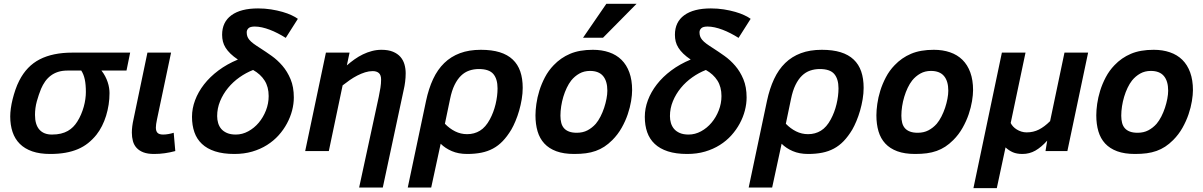

<svg xmlns="http://www.w3.org/2000/svg" viewBox="-20 -786 6260 999"><path d="M657.2 -512.2 638.2 -418.9H507.8Q519 -404.8 527.1 -389.4Q535.2 -374 540.3 -358.6Q545.4 -343.3 547.6 -328.6Q549.8 -314 549.8 -301.8Q549.8 -271 545.2 -241.2Q540.5 -211.4 532 -183.6Q523.4 -155.8 510.7 -130.6Q498 -105.5 481.9 -85Q461.9 -60.1 438.2 -41.3Q414.6 -22.5 385.3 -10Q356 2.4 320.3 8.8Q284.7 15.1 241.2 15.1Q187 15.1 147.7 1.5Q108.4 -12.2 83 -37.6Q57.6 -63 45.4 -99.1Q33.2 -135.3 33.2 -180.2Q33.2 -199.2 36.4 -222.4Q39.6 -245.6 45.7 -270Q51.8 -294.4 60.3 -319.3Q68.8 -344.2 80.1 -366.2Q118.7 -442.4 186.8 -477.3Q254.9 -512.2 356 -512.2ZM332 -418.9Q303.7 -418.9 282 -411.9Q260.3 -404.8 243.7 -392.1Q227.1 -379.4 214.8 -362.1Q202.6 -344.7 193.8 -324.2Q181.2 -293.5 171.6 -258.8Q162.1 -224.1 162.1 -188Q162.1 -137.7 184.8 -111.8Q207.5 -85.9 250 -85.9Q276.4 -85.9 296.6 -90.8Q316.9 -95.7 332.8 -104.7Q348.6 -113.8 360.6 -126Q372.6 -138.2 381.8 -152.8Q393.1 -170.4 401.6 -190.4Q410.2 -210.4 415.8 -230.7Q421.4 -251 424.1 -270.5Q426.8 -290 426.8 -307.1Q426.8 -346.2 421.1 -372.8Q415.5 -399.4 402.8 -418.9Z M892.1 0Q864.7 7.3 837.6 11.2Q810.5 15.1 781.7 15.1Q748.5 15.1 726.6 6.8Q704.6 -1.5 690.9 -16.4Q677.2 -31.2 671.6 -51.8Q666 -72.3 666 -96.2Q666 -127 674.8 -166L747.1 -512.2H870.1L796.9 -165Q791 -137.7 791 -122.1Q791 -103.5 799.8 -94.7Q808.6 -85.9 829.1 -85.9Q841.8 -85.9 856.9 -88.6Q872.1 -91.3 883.8 -95.2Z M1217.8 -476.1Q1194.8 -491.7 1179.2 -506.8Q1163.6 -522 1153.8 -537.6Q1144 -553.2 1139.9 -569.8Q1135.7 -586.4 1135.7 -605Q1135.7 -671.4 1184.3 -706.8Q1232.9 -742.2 1322.8 -742.2Q1357.9 -742.2 1390.4 -737.1Q1422.9 -731.9 1450 -724.1Q1477.1 -716.3 1497.6 -706.5Q1518.1 -696.8 1529.8 -688L1466.8 -588.9Q1446.8 -601.6 1425.5 -612.5Q1404.3 -623.5 1383.5 -631.3Q1362.8 -639.2 1342.8 -643.6Q1322.8 -647.9 1305.7 -647.9Q1281.7 -647.9 1272.7 -638.9Q1263.7 -629.9 1263.7 -618.2Q1263.7 -606.9 1266.6 -597.7Q1269.5 -588.4 1277.3 -578.9Q1285.2 -569.3 1299.3 -558.8Q1313.5 -548.3 1335.9 -534.2Q1363.3 -516.6 1393.6 -495.1Q1423.8 -473.6 1449.5 -443.8Q1475.1 -414.1 1491.9 -373.8Q1508.8 -333.5 1508.8 -278.8Q1508.8 -245.6 1499.8 -210.9Q1490.7 -176.3 1473.1 -143.6Q1455.6 -110.8 1429.7 -82Q1403.8 -53.2 1369.4 -31.5Q1335 -9.8 1292.5 2.7Q1250 15.1 1199.7 15.1Q1141.1 15.1 1099.1 1.5Q1057.1 -12.2 1030.5 -37.4Q1003.9 -62.5 991.5 -98.1Q979 -133.8 979 -178.2Q979 -221.7 995.1 -264.6Q1011.2 -307.6 1041.7 -346.9Q1072.3 -386.2 1116.7 -419.4Q1161.1 -452.6 1217.8 -476.1ZM1296.9 -421.9Q1260.3 -407.7 1226.3 -383.8Q1192.4 -359.9 1166.5 -328.4Q1140.6 -296.9 1125.2 -259.5Q1109.9 -222.2 1109.9 -182.1Q1109.9 -163.1 1115 -145.8Q1120.1 -128.4 1131.3 -115.2Q1142.6 -102.1 1161.1 -94Q1179.7 -85.9 1207 -85.9Q1240.7 -85.9 1271.7 -102.8Q1302.7 -119.6 1326.2 -147.5Q1349.6 -175.3 1363.8 -211.4Q1377.9 -247.6 1377.9 -286.1Q1377.9 -333.5 1356.9 -366.7Q1335.9 -399.9 1296.9 -421.9Z M1848.6 189.9 1950.7 -282.2Q1956.1 -308.6 1959.5 -329.8Q1962.9 -351.1 1962.9 -372.1Q1962.9 -395.5 1951.4 -405.8Q1939.9 -416 1918.9 -416Q1899.9 -416 1879.6 -409.7Q1859.4 -403.3 1839.4 -393.1Q1819.3 -382.8 1800 -369.4Q1780.8 -356 1762.7 -341.8L1690.9 0H1567.9L1675.8 -512.2H1798.8L1784.7 -445.8Q1803.7 -462.4 1824.7 -477.3Q1845.7 -492.2 1868.4 -503.2Q1891.1 -514.2 1915.3 -520.5Q1939.5 -526.9 1964.8 -526.9Q2000.5 -526.9 2024.7 -516.8Q2048.8 -506.8 2063.5 -490Q2078.1 -473.1 2084.5 -450.9Q2090.8 -428.7 2090.8 -404.8Q2090.8 -382.3 2087.9 -359.9Q2085 -337.4 2081.5 -323.2L1971.7 189.9Z M2101.6 189.9 2196.8 -261.2Q2210.4 -325.2 2233.6 -374.8Q2256.8 -424.3 2291.5 -458Q2326.2 -491.7 2373.3 -509.3Q2420.4 -526.9 2481.9 -526.9Q2539.1 -526.9 2580.1 -514.2Q2621.1 -501.5 2647.7 -476.3Q2674.3 -451.2 2687 -414.3Q2699.7 -377.4 2699.7 -329.1Q2699.7 -300.3 2694.6 -269.8Q2689.5 -239.3 2681.2 -210.4Q2672.9 -181.6 2662.1 -156Q2651.4 -130.4 2640.6 -111.8Q2619.1 -76.2 2595.9 -52Q2572.8 -27.8 2544.9 -12.9Q2517.1 2 2484.1 8.5Q2451.2 15.1 2410.6 15.1Q2365.2 15.1 2330.8 0.2Q2296.4 -14.6 2272.9 -38.1L2223.6 189.9ZM2294.9 -142.1Q2318.8 -117.2 2348.1 -102.5Q2377.4 -87.9 2410.6 -87.9Q2447.8 -87.9 2477.3 -106Q2506.8 -124 2528.8 -165Q2548.3 -201.2 2558.6 -243.9Q2568.8 -286.6 2568.8 -326.2Q2568.8 -375 2546.9 -400.9Q2524.9 -426.8 2471.7 -426.8Q2444.8 -426.8 2421.4 -418.7Q2397.9 -410.6 2378.9 -392.3Q2359.9 -374 2345.2 -344.2Q2330.6 -314.5 2321.8 -271Z M2766.1 -186Q2766.1 -212.4 2770.8 -245.6Q2775.4 -278.8 2786.4 -314.2Q2797.4 -349.6 2815.4 -384Q2833.5 -418.5 2860.8 -446.8Q2897.5 -485.4 2946.3 -506.1Q2995.1 -526.9 3064.9 -526.9Q3111.3 -526.9 3149.2 -513.9Q3187 -501 3213.6 -474.9Q3240.2 -448.7 3254.6 -409.2Q3269 -369.6 3269 -316.9Q3269 -293 3263.7 -260Q3258.3 -227.1 3246.3 -191.7Q3234.4 -156.2 3214.6 -121.1Q3194.8 -85.9 3166 -57.1Q3145.5 -36.6 3124.5 -22.9Q3103.5 -9.3 3079.6 -0.7Q3055.7 7.8 3028.3 11.5Q3001 15.1 2967.8 15.1Q2913.1 15.1 2874.8 1Q2836.4 -13.2 2812.3 -39.3Q2788.1 -65.4 2777.1 -102.5Q2766.1 -139.6 2766.1 -186ZM2896 -184.1Q2896 -163.1 2900.4 -146.5Q2904.8 -129.9 2914.8 -118.7Q2924.8 -107.4 2941.2 -101.3Q2957.5 -95.2 2981 -95.2Q3012.7 -95.2 3036.9 -107.9Q3061 -120.6 3080.1 -142.1Q3093.3 -157.7 3104.5 -179.7Q3115.7 -201.7 3123.5 -225.3Q3131.3 -249 3135.7 -272.2Q3140.1 -295.4 3140.1 -314Q3140.1 -363.8 3117.9 -390.4Q3095.7 -417 3049.8 -417Q3019 -417 2994.6 -403.3Q2970.2 -389.6 2952.1 -367.2Q2939.5 -351.1 2929 -329.1Q2918.5 -307.1 2911.1 -282.7Q2903.8 -258.3 2899.9 -232.9Q2896 -207.5 2896 -184.1ZM3117.7 -589.8H3013.7L3134.8 -766.1H3292Z M3573.7 -476.1Q3550.8 -491.7 3535.2 -506.8Q3519.5 -522 3509.8 -537.6Q3500 -553.2 3495.8 -569.8Q3491.7 -586.4 3491.7 -605Q3491.7 -671.4 3540.3 -706.8Q3588.9 -742.2 3678.7 -742.2Q3713.9 -742.2 3746.3 -737.1Q3778.8 -731.9 3805.9 -724.1Q3833 -716.3 3853.5 -706.5Q3874 -696.8 3885.7 -688L3822.8 -588.9Q3802.7 -601.6 3781.5 -612.5Q3760.3 -623.5 3739.5 -631.3Q3718.8 -639.2 3698.7 -643.6Q3678.7 -647.9 3661.6 -647.9Q3637.7 -647.9 3628.7 -638.9Q3619.6 -629.9 3619.6 -618.2Q3619.6 -606.9 3622.6 -597.7Q3625.5 -588.4 3633.3 -578.9Q3641.1 -569.3 3655.3 -558.8Q3669.4 -548.3 3691.9 -534.2Q3719.2 -516.6 3749.5 -495.1Q3779.8 -473.6 3805.4 -443.8Q3831.1 -414.1 3847.9 -373.8Q3864.7 -333.5 3864.7 -278.8Q3864.7 -245.6 3855.7 -210.9Q3846.7 -176.3 3829.1 -143.6Q3811.5 -110.8 3785.6 -82Q3759.8 -53.2 3725.3 -31.5Q3690.9 -9.8 3648.4 2.7Q3606 15.1 3555.7 15.1Q3497.1 15.1 3455.1 1.5Q3413.1 -12.2 3386.5 -37.4Q3359.9 -62.5 3347.4 -98.1Q3335 -133.8 3335 -178.2Q3335 -221.7 3351.1 -264.6Q3367.2 -307.6 3397.7 -346.9Q3428.2 -386.2 3472.7 -419.4Q3517.1 -452.6 3573.7 -476.1ZM3652.8 -421.9Q3616.2 -407.7 3582.3 -383.8Q3548.3 -359.9 3522.5 -328.4Q3496.6 -296.9 3481.2 -259.5Q3465.8 -222.2 3465.8 -182.1Q3465.8 -163.1 3470.9 -145.8Q3476.1 -128.4 3487.3 -115.2Q3498.5 -102.1 3517.1 -94Q3535.6 -85.9 3563 -85.9Q3596.7 -85.9 3627.7 -102.8Q3658.7 -119.6 3682.1 -147.5Q3705.6 -175.3 3719.7 -211.4Q3733.9 -247.6 3733.9 -286.1Q3733.9 -333.5 3712.9 -366.7Q3691.9 -399.9 3652.8 -421.9Z M3875.5 189.9 3970.7 -261.2Q3984.4 -325.2 4007.6 -374.8Q4030.8 -424.3 4065.4 -458Q4100.1 -491.7 4147.2 -509.3Q4194.3 -526.9 4255.9 -526.9Q4313 -526.9 4354 -514.2Q4395 -501.5 4421.6 -476.3Q4448.2 -451.2 4460.9 -414.3Q4473.6 -377.4 4473.6 -329.1Q4473.6 -300.3 4468.5 -269.8Q4463.4 -239.3 4455.1 -210.4Q4446.8 -181.6 4436 -156Q4425.3 -130.4 4414.6 -111.8Q4393.1 -76.2 4369.9 -52Q4346.7 -27.8 4318.8 -12.9Q4291 2 4258.1 8.5Q4225.1 15.1 4184.6 15.1Q4139.2 15.1 4104.7 0.2Q4070.3 -14.6 4046.9 -38.1L3997.6 189.9ZM4068.8 -142.1Q4092.8 -117.2 4122.1 -102.5Q4151.4 -87.9 4184.6 -87.9Q4221.7 -87.9 4251.2 -106Q4280.8 -124 4302.7 -165Q4322.3 -201.2 4332.5 -243.9Q4342.8 -286.6 4342.8 -326.2Q4342.8 -375 4320.8 -400.9Q4298.8 -426.8 4245.6 -426.8Q4218.8 -426.8 4195.3 -418.7Q4171.9 -410.6 4152.8 -392.3Q4133.8 -374 4119.1 -344.2Q4104.5 -314.5 4095.7 -271Z M4540 -186Q4540 -212.4 4544.7 -245.6Q4549.3 -278.8 4560.3 -314.2Q4571.3 -349.6 4589.4 -384Q4607.4 -418.5 4634.8 -446.8Q4671.4 -485.4 4720.2 -506.1Q4769 -526.9 4838.9 -526.9Q4885.3 -526.9 4923.1 -513.9Q4960.9 -501 4987.5 -474.9Q5014.2 -448.7 5028.6 -409.2Q5043 -369.6 5043 -316.9Q5043 -293 5037.6 -260Q5032.2 -227.1 5020.3 -191.7Q5008.3 -156.2 4988.5 -121.1Q4968.8 -85.9 4939.9 -57.1Q4919.4 -36.6 4898.4 -22.9Q4877.4 -9.3 4853.5 -0.7Q4829.6 7.8 4802.2 11.5Q4774.9 15.1 4741.7 15.1Q4687 15.1 4648.7 1Q4610.4 -13.2 4586.2 -39.3Q4562 -65.4 4551 -102.5Q4540 -139.6 4540 -186ZM4669.9 -184.1Q4669.9 -163.1 4674.3 -146.5Q4678.7 -129.9 4688.7 -118.7Q4698.7 -107.4 4715.1 -101.3Q4731.4 -95.2 4754.9 -95.2Q4786.6 -95.2 4810.8 -107.9Q4835 -120.6 4854 -142.1Q4867.2 -157.7 4878.4 -179.7Q4889.6 -201.7 4897.5 -225.3Q4905.3 -249 4909.7 -272.2Q4914.1 -295.4 4914.1 -314Q4914.1 -363.8 4891.8 -390.4Q4869.6 -417 4823.7 -417Q4793 -417 4768.6 -403.3Q4744.1 -389.6 4726.1 -367.2Q4713.4 -351.1 4702.9 -329.1Q4692.4 -307.1 4685.1 -282.7Q4677.7 -258.3 4673.8 -232.9Q4669.9 -207.5 4669.9 -184.1Z M5533.7 0H5419.9L5428.7 -54.2Q5397.9 -20 5367.2 -2.4Q5336.4 15.1 5299.8 15.1Q5270.5 15.1 5250.2 6.3Q5230 -2.4 5211.9 -19L5166.5 192.9H5044.9L5192.9 -512.2H5315.9L5238.8 -146Q5243.2 -136.7 5251.2 -127.9Q5259.3 -119.1 5270.3 -112.3Q5281.2 -105.5 5294.4 -101.3Q5307.6 -97.2 5321.8 -97.2Q5356.4 -97.2 5385.5 -111.8Q5414.6 -126.5 5443.8 -155.8L5518.6 -512.2H5641.6Z M5684.1 -186Q5684.1 -212.4 5688.7 -245.6Q5693.4 -278.8 5704.3 -314.2Q5715.3 -349.6 5733.4 -384Q5751.5 -418.5 5778.8 -446.8Q5815.4 -485.4 5864.3 -506.1Q5913.1 -526.9 5982.9 -526.9Q6029.3 -526.9 6067.1 -513.9Q6105 -501 6131.6 -474.9Q6158.2 -448.7 6172.6 -409.2Q6187 -369.6 6187 -316.9Q6187 -293 6181.6 -260Q6176.3 -227.1 6164.3 -191.7Q6152.3 -156.2 6132.6 -121.1Q6112.8 -85.9 6084 -57.1Q6063.5 -36.6 6042.5 -22.9Q6021.5 -9.3 5997.6 -0.7Q5973.6 7.8 5946.3 11.5Q5918.9 15.1 5885.7 15.1Q5831.1 15.1 5792.7 1Q5754.4 -13.2 5730.2 -39.3Q5706.1 -65.4 5695.1 -102.5Q5684.1 -139.6 5684.1 -186ZM5814 -184.1Q5814 -163.1 5818.4 -146.5Q5822.8 -129.9 5832.8 -118.7Q5842.8 -107.4 5859.1 -101.3Q5875.5 -95.2 5898.9 -95.2Q5930.7 -95.2 5954.8 -107.9Q5979 -120.6 5998 -142.1Q6011.2 -157.7 6022.5 -179.7Q6033.7 -201.7 6041.5 -225.3Q6049.3 -249 6053.7 -272.2Q6058.1 -295.4 6058.1 -314Q6058.1 -363.8 6035.9 -390.4Q6013.7 -417 5967.8 -417Q5937 -417 5912.6 -403.3Q5888.2 -389.6 5870.1 -367.2Q5857.4 -351.1 5846.9 -329.1Q5836.4 -307.1 5829.1 -282.7Q5821.8 -258.3 5817.9 -232.9Q5814 -207.5 5814 -184.1Z"/></svg>

Font: Lorenzo Sans
Style: Bold Italic
Weight: 700
Italic angle: -12°
Foundry: Intel Corporation
Version: Version 1.00; ttfautohint (v1.5)